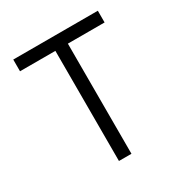

<svg xmlns="http://www.w3.org/2000/svg" viewBox="-131 -625 682 721"><g transform="rotate(-30 209.5 -264.0)"><path d="M393.1 -477.5H233.9V0H179.7V-477.5H26.4V-528.3H393.1Z"/></g></svg>

Font: MAUL Condensed Light
Style: Light
Weight: 300
Designer: MAUL
Version: Version 2.137; 2017; ttfautohint (v1.8.3)